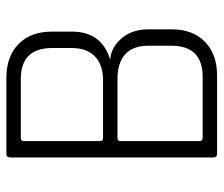

<svg xmlns="http://www.w3.org/2000/svg" viewBox="-68 -614 683 586"><g transform="rotate(-90 273.0 -321.5)"><path d="M145 -44H331Q426 -44 426 -140V-209Q426 -304 322 -304H145Q135 -304 135 -296V-53Q135 -44 145 -44ZM145 -348H321Q368 -348 393.5 -373Q419 -398 419 -444V-503Q419 -599 324 -599H145Q135 -599 135 -590V-357Q135 -348 145 -348ZM85 -12V-631Q85 -643 95 -643H328Q393 -643 431 -606Q469 -569 469 -504V-443Q469 -352 383 -326Q420 -324 448 -292Q476 -260 476 -209V-139Q476 -74 438 -37Q400 0 335 0H95Q85 0 85 -12Z"/></g></svg>

Font: Rajdhani
Style: Regular
Weight: 400
Designer: Satya Rajpurohit, Jyotish Sonowal
Foundry: Indian Type Foundry
Version: Version 1.201;PS 1.0;hotconv 1.0.78;makeotf.lib2.5.61930; tt